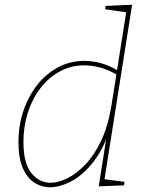

<svg xmlns="http://www.w3.org/2000/svg" viewBox="-20 -785 620 811"><path d="M192 6Q155 6 124.5 -14Q94 -34 76 -76Q58 -118 58 -185Q58 -255 79 -317Q100 -379 137.5 -426.5Q175 -474 226 -501Q277 -528 337 -528Q369 -528 405 -518.5Q441 -509 481 -485L473 -480L514 -739L520 -732L424 -746L426 -760L538 -765L420 -19L413 -29L506 -17L504 -2L397 2L432 -220L438 -221Q409 -141 366 -90.5Q323 -40 277 -17Q231 6 192 6ZM193 -13Q226 -13 264.5 -32Q303 -51 340.5 -90Q378 -129 407 -190Q436 -251 450 -335L473 -479L478 -467Q441 -489 405.5 -499Q370 -509 336 -509Q280 -509 233 -483.5Q186 -458 151.5 -413.5Q117 -369 98 -310.5Q79 -252 79 -186Q79 -95 112.5 -54Q146 -13 193 -13Z"/></svg>

Font: Bitter Thin
Style: Italic
Weight: 100
Italic angle: -9°
Designer: Sol Matas, and Bitter project Authors
Foundry: Sol Matas
Version: Version 2.002